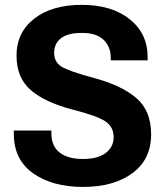

<svg xmlns="http://www.w3.org/2000/svg" viewBox="-20 -745 665 780"><path d="M36.1 -201.9V-214.6H188.7V-203.6Q188.7 -151.4 222.5 -125.2Q256.3 -99.1 316.9 -99.1Q377.2 -99.1 409.4 -123.5Q441.7 -147.9 441.7 -188.2Q441.7 -227.3 411 -250Q380.4 -272.7 276.1 -299.6Q164.3 -328.4 105.8 -378.3Q47.4 -428.2 47.1 -518.8Q47.1 -613 119 -669.2Q190.9 -725.3 312.5 -725.3Q433.6 -725.3 506.7 -667.1Q579.8 -608.9 579.8 -512.2V-500H429.9V-510.5Q429.9 -555.9 400.5 -583.6Q371.1 -611.3 313 -611.3Q254.9 -611.3 227.4 -589.5Q200 -567.6 200 -530Q200 -493.4 229.4 -474.6Q258.8 -455.8 362.5 -428Q472.7 -398.4 533.2 -347.3Q593.8 -296.1 594 -199.2Q594 -97.9 518.2 -41.7Q442.4 14.4 317.1 14.4Q192.9 14.4 114.5 -41Q36.1 -96.4 36.1 -201.9Z"/></svg>

Font: RobotoFlex
Style: Regular
Weight: 400
Designer: Berlow after Robertson
Foundry: Google
Version: Version 2.136